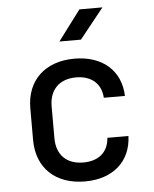

<svg xmlns="http://www.w3.org/2000/svg" viewBox="-55 -831 710 888"><g transform="rotate(-5 300.0 -387.5)"><path d="M342 -645 454 -785H347L242 -645ZM304 10C434 10 518 -64 522 -182H424C420 -116 375 -78 304 -78C228 -78 180 -122 180 -202V-349C180 -428 228 -473 304 -473C375 -473 420 -434 424 -368H522C518 -486 434 -560 304 -560C169 -560 81 -480 81 -349V-202C81 -70 169 10 304 10Z"/></g></svg>

Font: Tekne LDO Medium
Style: Regular
Weight: 500
Monospace: yes
Designer: Alessio Laiso, Mario Rullo, Paolo Rosset
Foundry: Alessio Laiso
Version: Version 1.000;hotconv 1.0.109;makeotfexe 2.5.65596